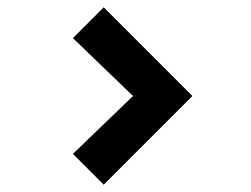

<svg xmlns="http://www.w3.org/2000/svg" viewBox="-20 -577 685 524"><path d="M505 -315 263 -73 179 -157 343 -315 179 -473 263 -557Z"/></svg>

Font: Hauora ExtraBold
Style: Regular
Weight: 800
Designer: Wayne Shih
Foundry: WCYS
Version: Version 1.001